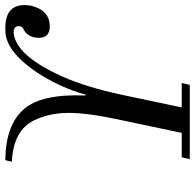

<svg xmlns="http://www.w3.org/2000/svg" viewBox="-26 -724 750 739"><g transform="rotate(-90 349.5 -355.0)"><path d="M697 -613Q680 -539 617 -539Q573 -539 573 -580Q573 -626 610 -642Q618 -647 618 -658Q618 -678 594 -678Q586 -678 576 -675Q497 -653 424 -491Q382 -395 354 -263L305 -31H399L392 0H106L113 -31H207L256 -263Q284 -391 284 -466Q284 -540 255 -600Q216 -679 96 -685L102 -710Q236 -709 297 -640Q358 -573 351 -401H354Q382 -501 442 -592Q516 -700 588 -709Q596 -710 611 -710Q699 -710 699 -636Q699 -629 697 -613Z"/></g></svg>

Font: GFS Didot
Style: Italic
Weight: 400
Italic angle: -12°
Designer: Takis Katsoulidis and George D. Matthiopoulos
Foundry: George Matthiopoulos and Takis Katsoulidis
Version: Version 1.0